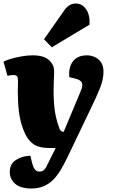

<svg xmlns="http://www.w3.org/2000/svg" viewBox="-27 -848 645 1100"><path d="M358 56Q339 95 319.5 127.5Q300 160 276 183.5Q252 207 221.5 219.5Q191 232 153 232Q90 232 59.5 204.5Q29 177 29 138Q29 91 64 68.5Q99 46 147 44L157 86Q162 104 167.5 114.5Q173 125 180.5 130Q188 135 199 135Q210 135 217.5 131Q225 127 231.5 118.5Q238 110 243 98L292 0H260Q214 0 184 -11.5Q154 -23 128 -61Q112 -88 99.5 -125.5Q87 -163 81 -212.5Q75 -262 75 -326Q75 -337 75.5 -347Q76 -357 76 -367.5Q76 -378 76 -388Q76 -405 70.5 -411.5Q65 -418 52 -418Q48 -418 38.5 -417.5Q29 -417 16 -413L-7 -495Q11 -504 39 -512Q67 -520 99 -525.5Q131 -531 160 -531Q224 -531 253.5 -504Q283 -477 283 -440Q283 -427 282.5 -412.5Q282 -398 281 -378.5Q280 -359 280 -332Q280 -291 282.5 -255Q285 -219 292 -185Q299 -151 313 -113Q316 -105 319.5 -101Q323 -97 327 -95Q331 -93 336 -93H338L435 -325Q444 -344 444.5 -358.5Q445 -373 436 -382.5Q427 -392 403 -398L370 -406Q365 -465 392 -498Q419 -531 471 -531Q493 -531 515 -521.5Q537 -512 551.5 -491.5Q566 -471 566 -437Q566 -415 561 -392Q556 -369 546 -343.5Q536 -318 523 -289.5Q510 -261 493 -226ZM343 -791Q355 -808 371 -818Q387 -828 407 -828Q443 -828 466 -795.5Q489 -763 486 -707L270 -577L225 -623Z"/></svg>

Font: Literata Black
Style: Italic
Weight: 900
Italic angle: -2°
Designer: Latin by Veronika Burian and Jose Scaglione. Greek by Irene Vlachou. Cyrillic by Vera Evstafieva
Foundry: TypeTogether
Version: Version 3.002